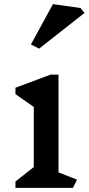

<svg xmlns="http://www.w3.org/2000/svg" viewBox="-20 -912 430 932"><path d="M334 0H55V-31L144 -101V-393L55 -455V-486L226 -550H264V-75L354 -40ZM390 -849 170 -676 130 -696 237 -892 371 -873Z"/></svg>

Font: Inknut Antiqua
Style: Regular
Weight: 400
Designer: Claus Eggers Sørensen
Foundry: Claus Eggers Sørensen
Version: Version 1.003; ttfautohint (v1.8.2) -l 8 -r 50 -G 200 -x 14 